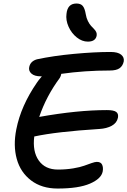

<svg xmlns="http://www.w3.org/2000/svg" viewBox="-20 -1044 728 1097"><path d="M481.9 -806.2Q448.7 -806.2 418.5 -830.3Q388.2 -854.5 371.6 -891.8Q355 -929.2 359.9 -964.8Q365.7 -1023.9 417 -1023.9Q440.9 -1023.9 452.6 -1010.3Q464.4 -996.6 470.2 -961.9Q473.6 -940.9 482.2 -923.8Q490.7 -906.7 499.8 -896.7Q508.8 -886.7 517.3 -878.2Q525.9 -869.6 530 -860.4Q534.2 -851.1 532.2 -839.8Q525.4 -806.2 481.9 -806.2ZM309.1 33.2Q218.3 33.2 157.5 -13.2Q96.7 -59.6 75.7 -136Q54.7 -212.4 73.2 -305.2Q99.6 -439.5 190.9 -571.8Q197.8 -583 219.2 -607.9H212.9Q177.2 -607.9 159.7 -623.5Q142.1 -639.2 147 -661.1Q153.8 -694.3 190.9 -705.1Q284.2 -725.1 401.9 -736.1Q519.5 -747.1 611.8 -747.1Q653.3 -747.1 672.1 -731.7Q690.9 -716.3 687 -692.9Q681.6 -667.5 663.3 -654.3Q645 -641.1 606.9 -641.1Q464.4 -641.1 330.1 -622.1Q328.1 -609.4 321.8 -599.1Q244.1 -494.1 204.1 -376Q422.4 -415 590.8 -415Q629.9 -415 644 -404.5Q658.2 -394 653.8 -371.1Q647.5 -341.3 618.4 -325.4Q589.4 -309.6 547.9 -307.1Q301.8 -291.5 175.8 -264.2Q165 -178.7 201.4 -127Q237.8 -75.2 311 -75.2Q357.4 -75.2 398.2 -82Q439 -88.9 461.2 -97.2Q483.4 -105.5 503.4 -112.3Q523.4 -119.1 533.2 -119.1Q555.7 -119.1 563.2 -103.5Q570.8 -87.9 566.9 -64.9Q559.1 -22.9 494.1 5.1Q429.2 33.2 309.1 33.2Z"/></svg>

Font: Shantell Sans Irregular
Style: Italic
Weight: 500
Italic angle: -11.31°
Designer: Stephen Nixon, Anya Danilova, Shantell Martin
Foundry: Arrow Type
Version: Version 1.006;[9816181b4]